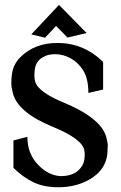

<svg xmlns="http://www.w3.org/2000/svg" viewBox="-20 -769 504 801"><path d="M223.6 12.2Q162.1 12.2 118.2 -9.3Q74.2 -30.8 36.1 -68.8V-183.1L94.2 -198.2Q94.2 -128.9 137.5 -83Q180.7 -37.1 232.9 -34.2Q301.8 -34.2 326.2 -84Q333.5 -99.1 333.5 -126.5Q333.5 -131.8 332 -140.6Q324.7 -189 199.7 -240.2Q54.2 -299.8 33.7 -380.4Q27.3 -404.8 27.3 -419.9Q27.3 -465.8 37.6 -490Q47.9 -514.2 65.4 -530.8Q124.5 -589.8 220.2 -589.8Q329.1 -589.8 410.2 -510.7V-395.5L348.6 -381.3Q348.6 -440.9 327.6 -474.4Q306.6 -507.8 275.9 -525.1Q245.1 -542.5 210.9 -543Q200.7 -543 187.7 -541Q174.8 -539.1 158.4 -530Q142.1 -521 132.8 -504.4Q123.5 -487.8 123.5 -452.6Q123.5 -426.8 135.7 -410.6Q162.1 -376 241.7 -342.8Q401.4 -277.3 423.3 -197.3Q429.7 -173.8 429.7 -158.2Q429.7 -153.3 428.7 -149.4V-144.5Q428.7 -61 348.6 -17.6Q293.5 12.2 223.6 12.2ZM261.7 -612.3 213.9 -660.6 168 -611.8 110.4 -625.5 226.1 -748.5 341.3 -631.3Z"/></svg>

Font: Quaaykop
Style: Bold
Weight: 700
Designer: Tup Wanders
Foundry: Free font, DO NOT SELL
Version: Version 1.00;July 31, 2023;FontCreator 11.5.0.2430 64-bit